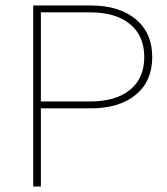

<svg xmlns="http://www.w3.org/2000/svg" viewBox="-20 -680 610 700"><path d="M535 -472Q535 -384 475 -334.5Q415 -285 310 -285H129V0H101V-660H129H310Q415 -660 475 -610Q535 -560 535 -472ZM506 -472Q506 -549 454 -592Q402 -635 308 -635H129V-310H308Q402 -310 454 -352.5Q506 -395 506 -472Z"/></svg>

Font: Work Sans ExtraLight
Style: Regular
Weight: 280
Designer: Wei Huang
Foundry: Wei Huang
Version: Version 1.500